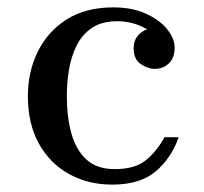

<svg xmlns="http://www.w3.org/2000/svg" viewBox="-20 -490 552 520"><path d="M464 -118.5Q444.5 -62.5 402.2 -26.2Q360 10 284 10Q218.5 10 166.8 -18.8Q115 -47.5 85.2 -101.2Q55.5 -155 55.5 -230Q55.5 -295 82 -349.5Q108.5 -404 160 -437Q211.5 -470 287 -470Q338 -470 375.2 -453Q412.5 -436 432.8 -410.8Q453 -385.5 453 -360.5Q453 -333.5 437.5 -318.5Q422 -303.5 399 -303.5Q380.5 -303.5 361.2 -316.5Q342 -329.5 342 -359.5Q342 -379.5 352.5 -392.5Q363 -405.5 378.5 -410.5Q341.5 -432.5 297.5 -432.5Q255.5 -432.5 229 -414.5Q202.5 -396.5 187.5 -366.5Q172.5 -336.5 166.8 -301Q161 -265.5 161 -230Q161 -173 173.5 -128.2Q186 -83.5 214.2 -57.8Q242.5 -32 291 -32Q345.5 -32 375.2 -56.2Q405 -80.5 425.5 -118.5Z"/></svg>

Font: Bodoni* 06pt
Style: Regular
Weight: 400
Version: Version 2.3